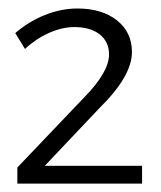

<svg xmlns="http://www.w3.org/2000/svg" viewBox="-20 -794 381 454"><path d="M180.2 -564.9Q237.8 -624 237.8 -665Q237.8 -695.3 215.8 -712.6Q193.8 -730 155.8 -730Q127 -730 95.7 -716.1Q64.5 -702.1 39.1 -678.2L16.1 -715.8Q47.9 -743.2 86.2 -758.5Q124.5 -773.9 163.1 -773.9Q221.2 -773.9 256.6 -745.8Q292 -717.8 292 -670.9Q292 -613.8 214.8 -538.1L85.9 -401.9H315.9V-359.9H21V-397.9Z"/></svg>

Font: Montserrat arm Light
Style: Regular
Weight: 300
Designer: Julieta Ulanovsky
Foundry: Julieta Ulanovsky
Version: Version 6.000;PS 006.000;hotconv 1.0.88;makeotf.lib2.5.64775